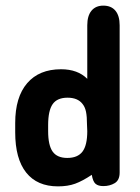

<svg xmlns="http://www.w3.org/2000/svg" viewBox="-20 -651 498 682"><path d="M290 -371Q256 -405 197 -405Q119 -405 76.5 -355.5Q34 -306 34 -214V-181Q34 -87 73 -38Q112 11 186 11Q221 11 247 1.5Q273 -8 306 -30Q310 -6 319.5 2Q329 10 347 10Q370 10 387.5 -0.5Q405 -11 405 -38V-561Q405 -595 390 -613Q375 -631 347 -631Q320 -631 305 -613Q290 -595 290 -561ZM289 -209 290 -185Q290 -135 273 -112.5Q256 -90 219 -90Q183 -90 167 -112.5Q151 -135 151 -185V-207Q151 -258 167 -281Q183 -304 220 -304Q256 -304 273 -282Q282 -271 285.5 -254Q289 -237 289 -209Z"/></svg>

Font: Beiruti
Style: Bold
Weight: 700
Designer: Arlette Boutros
Foundry: Boutros
Version: Version 1.41